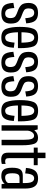

<svg xmlns="http://www.w3.org/2000/svg" viewBox="1179 -1943 770 3168"><g transform="rotate(90 1564.0 -359.0)"><path d="M202.5 3.5Q288.5 3.5 328.8 -34.5Q369 -72.5 369 -151.5Q369 -242.5 331.2 -278.2Q293.5 -314 231.5 -334Q177 -353 147.8 -372.5Q118.5 -392 118.5 -448Q118.5 -489.5 136.2 -514Q154 -538.5 192.5 -538.5Q234 -538.5 255 -503Q276 -467.5 280 -391L365.5 -406.5Q358 -517.5 317.2 -559.5Q276.5 -601.5 193.5 -601.5Q110.5 -601.5 69.5 -562Q28.5 -522.5 28.5 -447.5Q28.5 -362.5 62.5 -326Q96.5 -289.5 160.5 -268Q216 -249 247.2 -228Q278.5 -207 278.5 -144Q278.5 -106 260.5 -82.8Q242.5 -59.5 203 -59.5Q160.5 -59.5 138.5 -90.8Q116.5 -122 112.5 -210L27 -194.5Q35 -74 77.5 -35.2Q120 3.5 202.5 3.5Z M599 4V-59Q555 -59 534 -114.5Q512 -169 512 -300Q512 -442.5 534.5 -490.5Q557 -539 599.5 -539Q644 -539 664 -492Q682 -447.5 684 -328.5H502.5V-270H773.5Q774.5 -285 774.5 -300.5Q774.5 -452.5 745.5 -527.5Q715 -602.5 599.5 -602.5Q486 -602.5 455 -527Q423.5 -451.5 423.5 -300Q423.5 -163 454.5 -79Q484 4 599 4ZM599 -59V4Q659 4 693.5 -16Q727.5 -36 746 -83Q764.5 -129.5 768.5 -202L683.5 -214Q679.5 -165.5 670.5 -126Q661.5 -87 643 -73Q624.5 -59 599 -59Z M1010 3.5Q1096 3.5 1136.2 -34.5Q1176.5 -72.5 1176.5 -151.5Q1176.5 -242.5 1138.8 -278.2Q1101 -314 1039 -334Q984.5 -353 955.2 -372.5Q926 -392 926 -448Q926 -489.5 943.8 -514Q961.5 -538.5 1000 -538.5Q1041.5 -538.5 1062.5 -503Q1083.5 -467.5 1087.5 -391L1173 -406.5Q1165.5 -517.5 1124.8 -559.5Q1084 -601.5 1001 -601.5Q918 -601.5 877 -562Q836 -522.5 836 -447.5Q836 -362.5 870 -326Q904 -289.5 968 -268Q1023.5 -249 1054.8 -228Q1086 -207 1086 -144Q1086 -106 1068 -82.8Q1050 -59.5 1010.5 -59.5Q968 -59.5 946 -90.8Q924 -122 920 -210L834.5 -194.5Q842.5 -74 885 -35.2Q927.5 3.5 1010 3.5Z M1410.5 3.5Q1496.5 3.5 1536.8 -34.5Q1577 -72.5 1577 -151.5Q1577 -242.5 1539.2 -278.2Q1501.5 -314 1439.5 -334Q1385 -353 1355.8 -372.5Q1326.5 -392 1326.5 -448Q1326.5 -489.5 1344.2 -514Q1362 -538.5 1400.5 -538.5Q1442 -538.5 1463 -503Q1484 -467.5 1488 -391L1573.5 -406.5Q1566 -517.5 1525.2 -559.5Q1484.5 -601.5 1401.5 -601.5Q1318.5 -601.5 1277.5 -562Q1236.5 -522.5 1236.5 -447.5Q1236.5 -362.5 1270.5 -326Q1304.5 -289.5 1368.5 -268Q1424 -249 1455.2 -228Q1486.5 -207 1486.5 -144Q1486.5 -106 1468.5 -82.8Q1450.5 -59.5 1411 -59.5Q1368.5 -59.5 1346.5 -90.8Q1324.5 -122 1320.5 -210L1235 -194.5Q1243 -74 1285.5 -35.2Q1328 3.5 1410.5 3.5Z M1807 4V-59Q1763 -59 1742 -114.5Q1720 -169 1720 -300Q1720 -442.5 1742.5 -490.5Q1765 -539 1807.5 -539Q1852 -539 1872 -492Q1890 -447.5 1892 -328.5H1710.5V-270H1981.5Q1982.5 -285 1982.5 -300.5Q1982.5 -452.5 1953.5 -527.5Q1923 -602.5 1807.5 -602.5Q1694 -602.5 1663 -527Q1631.5 -451.5 1631.5 -300Q1631.5 -163 1662.5 -79Q1692 4 1807 4ZM1807 -59V4Q1867 4 1901.5 -16Q1935.5 -36 1954 -83Q1972.5 -129.5 1976.5 -202L1891.5 -214Q1887.5 -165.5 1878.5 -126Q1869.5 -87 1851 -73Q1832.5 -59 1807 -59Z M2047 0H2136.5V-506.5L2116 -596H2047ZM2287 0H2376.5V-354.5Q2376.5 -462.5 2355 -532Q2333.5 -601.5 2255 -601.5Q2183 -601.5 2137.5 -549.5Q2092 -497.5 2092 -431.5L2135 -410.5Q2135 -463.5 2159.2 -500Q2183.5 -536.5 2219.5 -536.5Q2256 -536.5 2271.5 -497.2Q2287 -458 2287 -358.5Z M2609 6Q2648.5 6 2685 -3.5V-67Q2664 -59 2640.5 -59Q2615.5 -59 2602.2 -72.2Q2589 -85.5 2589 -130V-531H2706V-596H2589V-724.5H2499V-596H2415V-531H2499V-110Q2499 -41.5 2529.5 -17.8Q2560 6 2609 6Z M2885 4Q2911.5 4 2932.8 -1.2Q2954 -6.5 2970 -15Q2986 -23.5 2996.2 -33Q3006.5 -42.5 3010.5 -51.5L3019 0H3091V-382.5Q3091 -466.5 3072 -514.2Q3053 -562 3015.8 -582Q2978.5 -602 2921.5 -602Q2885 -602 2855.5 -592.2Q2826 -582.5 2804 -560.2Q2782 -538 2768.2 -499.2Q2754.5 -460.5 2750.5 -402.5L2841 -389.5Q2845 -446.5 2855.2 -478.5Q2865.5 -510.5 2882.2 -524Q2899 -537.5 2921.5 -537.5Q2947 -537.5 2964.5 -523.2Q2982 -509 2991.2 -475.5Q3000.5 -442 3000.5 -384V-350H2880Q2847 -350 2822 -342Q2797 -334 2780.5 -314.5Q2764 -295 2755.8 -261Q2747.5 -227 2747.5 -174.5Q2747.5 -119 2756.5 -83.8Q2765.5 -48.5 2783.2 -29.5Q2801 -10.5 2826.2 -3.2Q2851.5 4 2885 4ZM2908 -59Q2893.5 -59 2880.8 -63.8Q2868 -68.5 2858.5 -81.2Q2849 -94 2844 -117.2Q2839 -140.5 2839 -178Q2839 -215.5 2844.5 -239Q2850 -262.5 2859.5 -274.8Q2869 -287 2882.5 -291.5Q2896 -296 2911.5 -296H2999.5V-107.5Q2995 -96.5 2982.8 -85Q2970.5 -73.5 2951.5 -66.2Q2932.5 -59 2908 -59Z"/></g></svg>

Font: Anybody Condensed
Style: Regular
Weight: 400
Width: 3
Designer: Tyler Finck
Foundry: Etcetera Type Company
Version: Version 1.113;gftools[0.9.25]